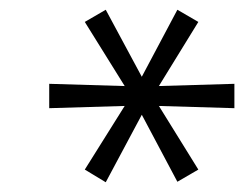

<svg xmlns="http://www.w3.org/2000/svg" viewBox="-20 -734 501 394"><path d="M197 -360 154 -386 243 -528 250 -517 81 -512V-562L250 -557L243 -546L154 -689L197 -714L275 -569H267L344 -714L387 -689L299 -546L291 -557L461 -562V-512L291 -517L299 -528L387 -386L344 -361L267 -506H275Z"/></svg>

Font: Nunito Sans 12pt Light
Style: Italic
Weight: 300
Italic angle: -9°
Designer: Vernon Adams
Foundry: Vernon Adams
Version: Version 3.101;gftools[0.9.27]